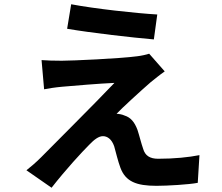

<svg xmlns="http://www.w3.org/2000/svg" viewBox="-20 -828 1040 901"><path d="M314 -808 295 -693C413 -673 598 -652 702 -643L718 -760C615 -766 425 -787 314 -808ZM753 -493 680 -576C669 -572 642 -566 624 -564C542 -553 317 -543 270 -543C234 -543 198 -544 175 -546L187 -409C208 -413 238 -418 272 -421C329 -426 447 -436 517 -439C426 -343 224 -142 173 -90C147 -64 122 -43 104 -29L222 53C290 -34 364 -114 399 -149C422 -173 443 -189 463 -189C483 -189 504 -176 516 -141C523 -116 534 -70 545 -41C569 24 620 44 714 44C765 44 867 38 908 30L916 -100C866 -90 798 -83 722 -83C683 -83 661 -98 652 -129C643 -154 634 -192 625 -219C611 -256 593 -277 564 -286C554 -291 536 -294 527 -294C550 -319 643 -404 688 -443C706 -457 727 -475 753 -493Z"/></svg>

Font: Source Han Sans Old Style Bold
Style: Regular
Weight: 700
Designer: Ryoko NISHIZUKA (kana & ideographs); Paul D. Hunt (Latin, Greek & Cyrillic); Wenlong ZHANG (bopomofo); Sandoll Communica
Foundry: Adobe Systems Incorporated
Version: Version 1.004;PS 1.004;hotconv 1.0.81;makeotf.lib2.5.63406